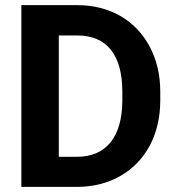

<svg xmlns="http://www.w3.org/2000/svg" viewBox="-20 -731 690 751"><path d="M283.7 0C345.7 -0.5 401.9 -14.6 451.2 -43C500.5 -71.3 539.1 -111.3 566.4 -162.6C593.3 -213.9 606.9 -272.9 606.9 -338.9V-371.6C606.9 -437.5 593.3 -496.6 565.4 -548.8C537.6 -600.6 499.5 -640.6 450.2 -668.9C400.9 -696.8 344.7 -710.9 282.2 -710.9H63.5V0ZM282.2 -592.3C397.5 -592.3 458.5 -516.6 458.5 -372.1V-334.5C457 -195.3 395.5 -117.7 280.8 -117.7H210V-592.3Z"/></svg>

Font: Shabnam
Style: Bold
Weight: 700
Foundry: DejaVu fonts team - Redesigned by Saber Rastikerdar - Based on Vazir font
Version: Version 5.0.1